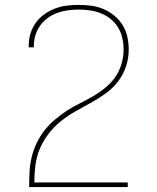

<svg xmlns="http://www.w3.org/2000/svg" viewBox="-20 -763 640 783"><path d="M99 0V-1Q99 -31 100.5 -61.5Q102 -92 109 -121.5Q116 -151 129 -178.5Q142 -206 160.5 -230Q179 -254 202.5 -274Q226 -294 251 -310.5Q276 -327 303.5 -340.5Q331 -354 357 -369Q383 -384 407 -403Q431 -422 448.5 -446.5Q466 -471 475 -500.5Q484 -530 484 -561Q484 -584 479 -607Q474 -630 462 -650Q450 -670 432 -685Q414 -700 392.5 -708.5Q371 -717 347.5 -720.5Q324 -724 301 -724Q279 -724 257 -721Q235 -718 214 -710.5Q193 -703 175 -690Q157 -677 144 -659Q131 -641 124.5 -619.5Q118 -598 118 -576V-570H97V-576Q97 -601 104 -625Q111 -649 125.5 -669.5Q140 -690 160.5 -704.5Q181 -719 204 -728Q227 -737 251.5 -740Q276 -743 301 -743Q327 -743 353 -739.5Q379 -736 402.5 -726Q426 -716 446.5 -699Q467 -682 480.5 -660Q494 -638 499.5 -612Q505 -586 505 -561Q505 -525 493.5 -491Q482 -457 460 -429Q438 -401 409 -380.5Q380 -360 349 -343Q318 -326 287 -308.5Q256 -291 228.5 -269Q201 -247 179 -218.5Q157 -190 143 -157.5Q129 -125 124.5 -89.5Q120 -54 120 -19H501V0Z"/></svg>

Font: Iosevka Thin Extended
Style: Regular
Weight: 100
Width: 7
Monospace: yes
Designer: Belleve Invis
Foundry: Belleve Invis
Version: Version 32.5.0; ttfautohint (v1.8.4)